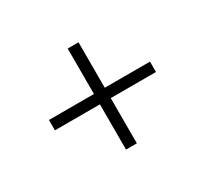

<svg xmlns="http://www.w3.org/2000/svg" viewBox="-97 -710 753 706"><g transform="rotate(-30 279.5 -357.5)"><path d="M256 -335H65V-379H256V-572H302V-379H494V-335H302V-143H256Z"/></g></svg>

Font: Noto Serif Sinhala Light
Style: Regular
Weight: 300
Designer: Jelle Bosma - Monotype Design Team
Foundry: Monotype Imaging Inc.
Version: Version 2.007; ttfautohint (v1.8.4.7-5d5b)